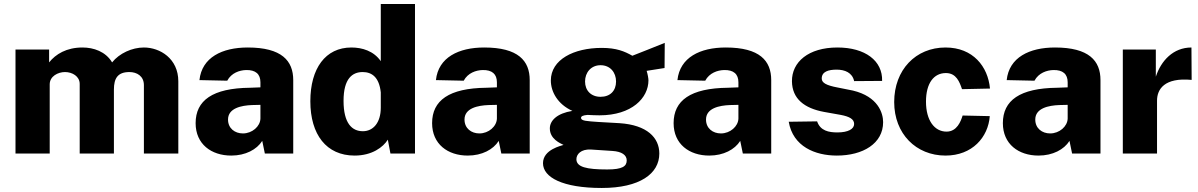

<svg xmlns="http://www.w3.org/2000/svg" viewBox="-20 -763 5955 954"><path d="M57 0H227V-344C227 -384 268 -405 303 -405C339 -405 376 -384 376 -346V0H546V-318C546 -374 565 -405 623 -405C660 -405 695 -385 695 -340V0H866V-359C866 -472 775 -527 695 -527C636 -527 573 -498 537 -453C505 -507 445 -527 390 -527C310 -527 257 -494 224 -453V-517H57Z M1129 10C1200 10 1256 -20 1283 -63L1296 0H1437V-365C1437 -461 1380 -527 1211 -527C1084 -527 983 -478 971 -365L1109 -362C1130 -401 1170 -414 1203 -415C1250 -416 1274 -395 1274 -354V-329L1222 -327C1036 -325 952 -264 952 -151C952 -47 1030 10 1129 10ZM1187 -100C1147 -100 1113 -125 1113 -169C1113 -226 1180 -239 1232 -241L1274 -242V-174C1273 -135 1233 -100 1187 -100Z M1742 10C1829 10 1884 -32 1907 -69L1920 0H2042V-743H1872V-459C1837 -510 1779 -527 1726 -527C1597 -527 1522 -423 1522 -260C1522 -94 1602 10 1742 10ZM1783 -111C1729 -111 1687 -150 1687 -262C1687 -373 1731 -405 1782 -405C1828 -405 1864 -379 1872 -304V-228C1872 -153 1834 -111 1783 -111Z M2304 10C2375 10 2431 -20 2458 -63L2471 0H2612V-365C2612 -461 2555 -527 2386 -527C2259 -527 2158 -478 2146 -365L2284 -362C2305 -401 2345 -414 2378 -415C2425 -416 2449 -395 2449 -354V-329L2397 -327C2211 -325 2127 -264 2127 -151C2127 -47 2205 10 2304 10ZM2362 -100C2322 -100 2288 -125 2288 -169C2288 -226 2355 -239 2407 -241L2449 -242V-174C2448 -135 2408 -100 2362 -100Z M2970 171C3159 171 3256 100 3256 0C3256 -79 3195 -142 3058 -151C3014 -154 2973 -156 2953 -157C2897 -161 2867 -162 2867 -177C2867 -185 2875 -190 2899 -192C2914 -191 2945 -190 2959 -190C3119 -190 3202 -276 3202 -364C3202 -373 3198 -396 3193 -411L3282 -425L3283 -550C3232 -529 3157 -500 3122 -486C3083 -508 3043 -525 2970 -525C2831 -525 2717 -467 2717 -363C2717 -307 2751 -245 2824 -212C2748 -200 2712 -164 2712 -125C2712 -72 2764 -51 2780 -43C2771 -39 2678 -21 2678 48C2678 118 2775 171 2970 171ZM2964 -282C2917 -282 2887 -313 2887 -358C2887 -403 2917 -439 2964 -439C3012 -439 3041 -403 3041 -358C3041 -312 3012 -282 2964 -282ZM2997 79C2894 79 2844 67 2844 28C2844 4 2866 -23 2917 -20L3023 -13C3069 -10 3094 7 3094 34C3094 63 3073 79 2997 79Z M3504 10C3575 10 3631 -20 3658 -63L3671 0H3812V-365C3812 -461 3755 -527 3586 -527C3459 -527 3358 -478 3346 -365L3484 -362C3505 -401 3545 -414 3578 -415C3625 -416 3649 -395 3649 -354V-329L3597 -327C3411 -325 3327 -264 3327 -151C3327 -47 3405 10 3504 10ZM3562 -100C3522 -100 3488 -125 3488 -169C3488 -226 3555 -239 3607 -241L3649 -242V-174C3648 -135 3608 -100 3562 -100Z M4138 10C4268 10 4368 -50 4368 -156C4368 -201 4343 -283 4218 -313L4143 -328C4084 -339 4063 -352 4063 -373C4063 -407 4096 -417 4137 -417C4178 -417 4215 -402 4224 -360L4363 -361C4366 -461 4279 -527 4141 -527C3997 -527 3914 -455 3915 -359C3916 -272 3977 -225 4074 -207L4158 -192C4199 -184 4224 -172 4224 -147C4224 -122 4194 -105 4141 -105C4098 -105 4056 -113 4040 -160L3899 -158C3920 -35 4030 10 4138 10Z M4678 -527C4530 -527 4423 -416 4423 -256C4423 -98 4532 10 4678 10C4811 10 4890 -81 4898 -186L4763 -189C4754 -160 4735 -109 4683 -109C4623 -109 4581 -165 4581 -258C4581 -350 4620 -400 4680 -400C4732 -400 4748 -355 4760 -320L4899 -323C4889 -432 4815 -527 4678 -527Z M5140 10C5211 10 5267 -20 5294 -63L5307 0H5448V-365C5448 -461 5391 -527 5222 -527C5095 -527 4994 -478 4982 -365L5120 -362C5141 -401 5181 -414 5214 -415C5261 -416 5285 -395 5285 -354V-329L5233 -327C5047 -325 4963 -264 4963 -151C4963 -47 5041 10 5140 10ZM5198 -100C5158 -100 5124 -125 5124 -169C5124 -226 5191 -239 5243 -241L5285 -242V-174C5284 -135 5244 -100 5198 -100Z M5559 0H5729V-263C5729 -319 5765 -379 5901 -366L5900 -527C5809 -527 5749 -461 5723 -382V-517H5559Z"/></svg>

Font: United Sans ExtraBold
Style: Regular
Weight: 800
Designer: Pablo Impallari, Rodrigo Fuenzalida (Modified by Dan O. Williams)
Version: Version 1.000;PS 001.000;hotconv 1.0.88;makeotf.lib2.5.64775